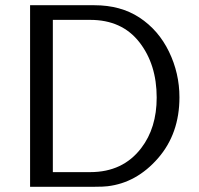

<svg xmlns="http://www.w3.org/2000/svg" viewBox="-20 -714 762 734"><path d="M95 0V-694H341Q441 -694 513 -647Q586 -599 626 -516.5Q666 -434 666 -342Q666 -203 584 -109Q502 -15 391 -2Q375 0 343 0ZM182 -56H325Q450 -56 520 -148Q579 -225 579 -341Q579 -468 512.5 -553Q446 -638 325 -638H182Z"/></svg>

Font: CMU Sans Serif
Style: Medium
Weight: 500
Version: Version 0.7.0